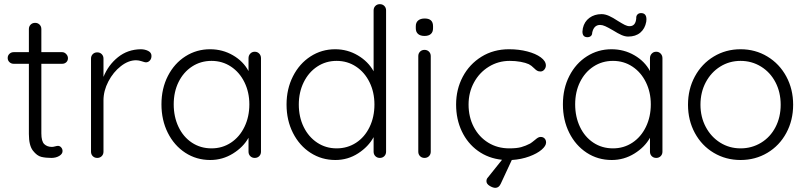

<svg xmlns="http://www.w3.org/2000/svg" viewBox="-20 -760 3881 924"><path d="M179 -453V-118Q179 -80 193 -66.5Q207 -53 230 -53Q236 -53 245 -55.5Q254 -58 259 -58Q268 -58 274.5 -50.5Q281 -43 281 -33Q281 -19 265 -9.5Q249 0 227 0Q200 0 179 -5Q158 -10 138.5 -35Q119 -60 119 -115V-453H46Q34 -453 25.5 -461Q17 -469 17 -481Q17 -493 25.5 -501Q34 -509 46 -509H119V-620Q119 -633 127.5 -641.5Q136 -650 149 -650Q162 -650 170.5 -641.5Q179 -633 179 -620V-509H279Q290 -509 298.5 -500Q307 -491 307 -480Q307 -468 299 -460.5Q291 -453 279 -453Z M709 -491Q709 -477 701 -468.5Q693 -460 682 -460Q677 -460 662.5 -465Q648 -470 635 -470Q598 -470 561.5 -441.5Q525 -413 501.5 -368Q478 -323 478 -277V-30Q478 -17 469.5 -8.5Q461 0 448 0Q435 0 426.5 -8.5Q418 -17 418 -30V-478Q418 -491 426.5 -499.5Q435 -508 448 -508Q461 -508 469.5 -499.5Q478 -491 478 -478V-390Q501 -447 547.5 -484.5Q594 -522 657 -523Q677 -523 693 -515Q709 -507 709 -491Z M1236 -480V-30Q1236 -17 1227.5 -8.5Q1219 0 1206 0Q1193 0 1184.5 -8.5Q1176 -17 1176 -30V-97Q1151 -52 1101 -21Q1051 10 992 10Q925 10 871.5 -25Q818 -60 787.5 -121Q757 -182 757 -258Q757 -334 788 -394.5Q819 -455 872.5 -489Q926 -523 991 -523Q1051 -523 1101 -494Q1151 -465 1176 -418V-480Q1176 -493 1184.5 -502Q1193 -511 1206 -511Q1219 -511 1227.5 -502Q1236 -493 1236 -480ZM1180 -258Q1180 -316 1156.5 -364Q1133 -412 1091.5 -439.5Q1050 -467 998 -467Q946 -467 904.5 -440Q863 -413 839.5 -365.5Q816 -318 816 -258Q816 -198 839 -149.5Q862 -101 903.5 -73.5Q945 -46 998 -46Q1050 -46 1091.5 -73.5Q1133 -101 1156.5 -149.5Q1180 -198 1180 -258Z M1838 -710V-30Q1838 -17 1829.5 -8.5Q1821 0 1808 0Q1795 0 1786.5 -8.5Q1778 -17 1778 -30V-100Q1753 -54 1703.5 -22Q1654 10 1594 10Q1528 10 1474.5 -24.5Q1421 -59 1390 -120Q1359 -181 1359 -257Q1359 -332 1390 -393Q1421 -454 1474.5 -488.5Q1528 -523 1593 -523Q1652 -523 1702 -493.5Q1752 -464 1778 -417V-710Q1778 -723 1786.5 -731.5Q1795 -740 1808 -740Q1821 -740 1829.5 -731.5Q1838 -723 1838 -710ZM1782 -257Q1782 -316 1758.5 -364Q1735 -412 1693.5 -439.5Q1652 -467 1600 -467Q1548 -467 1506.5 -439.5Q1465 -412 1441.5 -364Q1418 -316 1418 -257Q1418 -197 1441.5 -149Q1465 -101 1506.5 -73.5Q1548 -46 1600 -46Q1652 -46 1693.5 -73Q1735 -100 1758.5 -148.5Q1782 -197 1782 -257Z M2023 0Q2010 0 2001.5 -8.5Q1993 -17 1993 -30V-490Q1993 -503 2001.5 -511.5Q2010 -520 2023 -520Q2036 -520 2044.5 -511.5Q2053 -503 2053 -490V-30Q2053 -17 2044.5 -8.5Q2036 0 2023 0ZM1981 -624V-634Q1981 -652 1992.5 -661.5Q2004 -671 2024 -671Q2064 -671 2064 -634V-624Q2064 -606 2053.5 -596.5Q2043 -587 2023 -587Q2003 -587 1992 -596.5Q1981 -606 1981 -624Z M2443 10 2390 124Q2381 144 2364 144Q2352 144 2336.5 134.5Q2321 125 2321 112Q2321 101 2328 94L2396 9Q2330 2 2280 -34Q2230 -70 2202.5 -128Q2175 -186 2175 -257Q2175 -330 2207 -390.5Q2239 -451 2297 -487Q2355 -523 2430 -523Q2477 -523 2517.5 -512.5Q2558 -502 2582.5 -484Q2607 -466 2607 -445Q2607 -434 2599.5 -425Q2592 -416 2581 -416Q2571 -416 2564.5 -420Q2558 -424 2550 -432Q2537 -445 2525 -451Q2510 -458 2485.5 -462.5Q2461 -467 2433 -467Q2378 -467 2332.5 -439Q2287 -411 2261 -363Q2235 -315 2235 -257Q2235 -197 2260 -149Q2285 -101 2329.5 -73.5Q2374 -46 2431 -46Q2467 -46 2488.5 -52Q2510 -58 2531 -69Q2538 -73 2555 -87Q2563 -94 2569 -97.5Q2575 -101 2582 -101Q2594 -101 2601 -93.5Q2608 -86 2608 -74Q2608 -58 2586.5 -39.5Q2565 -21 2527 -7Q2489 7 2443 10Z M3168 -480V-30Q3168 -17 3159.5 -8.5Q3151 0 3138 0Q3125 0 3116.5 -8.5Q3108 -17 3108 -30V-97Q3083 -52 3033 -21Q2983 10 2924 10Q2857 10 2803.5 -25Q2750 -60 2719.5 -121Q2689 -182 2689 -258Q2689 -334 2720 -394.5Q2751 -455 2804.5 -489Q2858 -523 2923 -523Q2983 -523 3033 -494Q3083 -465 3108 -418V-480Q3108 -493 3116.5 -502Q3125 -511 3138 -511Q3151 -511 3159.5 -502Q3168 -493 3168 -480ZM3112 -258Q3112 -316 3088.5 -364Q3065 -412 3023.5 -439.5Q2982 -467 2930 -467Q2878 -467 2836.5 -440Q2795 -413 2771.5 -365.5Q2748 -318 2748 -258Q2748 -198 2771 -149.5Q2794 -101 2835.5 -73.5Q2877 -46 2930 -46Q2982 -46 3023.5 -73.5Q3065 -101 3088.5 -149.5Q3112 -198 3112 -258ZM2783 -608 2785 -624Q2792 -656 2816.5 -674Q2841 -692 2875 -692Q2892 -692 2911 -683.5Q2930 -675 2954 -659Q2975 -646 2987 -640Q2999 -634 3010 -634Q3039 -634 3042 -672Q3041 -683 3047.5 -690Q3054 -697 3065 -697Q3091 -697 3091 -667Q3091 -659 3090 -655Q3084 -622 3061.5 -603Q3039 -584 3003 -584Q2988 -584 2971 -591.5Q2954 -599 2930 -614Q2906 -628 2892.5 -634Q2879 -640 2868 -640Q2838 -640 2830 -603Q2830 -592 2823.5 -586.5Q2817 -581 2807 -581Q2783 -581 2783 -608Z M3544 10Q3473 10 3415 -24.5Q3357 -59 3324 -120Q3291 -181 3291 -256Q3291 -331 3324 -392Q3357 -453 3415 -488Q3473 -523 3544 -523Q3615 -523 3673 -488Q3731 -453 3764 -392Q3797 -331 3797 -256Q3797 -181 3764 -120Q3731 -59 3673 -24.5Q3615 10 3544 10ZM3544 -467Q3490 -467 3446 -439.5Q3402 -412 3376.5 -364Q3351 -316 3351 -256Q3351 -197 3376.5 -149Q3402 -101 3446 -73.5Q3490 -46 3544 -46Q3598 -46 3642.5 -73Q3687 -100 3712 -148Q3737 -196 3737 -256Q3737 -316 3712 -364Q3687 -412 3642.5 -439.5Q3598 -467 3544 -467Z"/></svg>

Font: Quicksand
Style: Regular
Weight: 400
Designer: Andrew Paglinawan
Foundry: Andrew Paglinawan
Version: Version 3.000